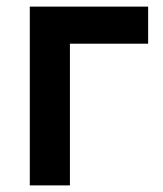

<svg xmlns="http://www.w3.org/2000/svg" viewBox="-20 -560 492 580"><path d="M70 0V-540H427.5V-428H191.2V0Z"/></svg>

Font: Vela Sans GX ExtLt
Style: Regular
Weight: 200
Designer: Principal design: Mikhail Sharanda - project Manrope.
Design modification: Ravid Balaliev
Foundry: Mikhail Sharanda
Version: Version 1.001